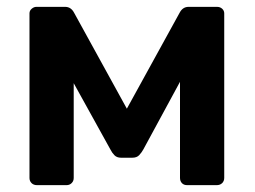

<svg xmlns="http://www.w3.org/2000/svg" viewBox="-20 -540 743 560"><path d="M88 0Q78 0 72 -6Q66 -12 66 -21V-501Q66 -509 72.5 -514.5Q79 -520 86 -520H170Q187 -520 196 -503L350 -223L504 -503Q513 -520 530 -520H613Q622 -520 628 -514.5Q634 -509 634 -501V-21Q634 -12 628 -6Q622 0 612 0H526Q516 0 510.5 -6Q505 -12 505 -21V-384L546 -377L398 -104Q393 -95 386 -87.5Q379 -80 366 -80H333Q321 -80 314 -87Q307 -94 302 -104L157 -366L195 -372V-21Q195 -12 189 -6Q183 0 174 0Z"/></svg>

Font: Rubik Light Medium
Style: Regular
Weight: 500
Version: Version 2.104